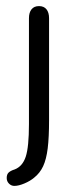

<svg xmlns="http://www.w3.org/2000/svg" viewBox="-20 -411 253 630"><path d="M141 -17V-351Q141 -370 132.5 -380.5Q124 -391 108 -391Q92 -391 83.5 -380.5Q75 -370 75 -351V-4Q75 71 64.5 103Q54 135 28 145Q15 149 8.5 155Q2 161 2 173Q2 184 9.5 191.5Q17 199 27 199Q41 199 60 191Q79 183 92 172Q111 157 121.5 134.5Q132 112 136.5 76Q141 40 141 -17Z"/></svg>

Font: Beiruti
Style: Regular
Weight: 400
Designer: Arlette Boutros
Foundry: Boutros
Version: Version 1.41